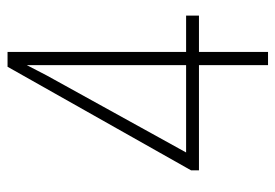

<svg xmlns="http://www.w3.org/2000/svg" viewBox="-134 -618 751 524"><g transform="rotate(-90 242.0 -355.5)"><path d="M461.9 -223.6V-188.5H39.6V-210L322.3 -710.9H354L298.3 -603.5L88.4 -223.6ZM362.8 -710.9V0H326.7V-710.9Z"/></g></svg>

Font: Roboto Condensed ExtraLight
Style: Regular
Weight: 250
Designer: Christian Robertson
Foundry: Google
Version: Version 3.008; 2023